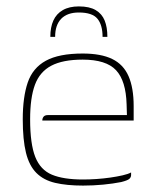

<svg xmlns="http://www.w3.org/2000/svg" viewBox="-20 -572 476 599"><path d="M226 -552Q259 -552 278.5 -540.5Q298 -529 306.5 -508Q315 -487 315 -457H300Q300 -494 284 -513.5Q268 -533 226 -533Q190 -533 171 -513.5Q152 -494 152 -457H137Q137 -487 146.5 -508Q156 -529 176 -540.5Q196 -552 226 -552ZM239 7Q188 7 152 -1.5Q116 -10 93.5 -32.5Q71 -55 61 -95.5Q51 -136 51 -200Q51 -269 66.5 -314.5Q82 -360 123 -382.5Q164 -405 238 -405Q295 -405 330 -388Q365 -371 381 -334.5Q397 -298 397 -241V-196H112Q112 -203 116 -208Q120 -213 130 -213H376L375 -246Q373 -320 342 -353Q311 -386 238 -386Q176 -386 140 -367Q104 -348 89 -307.5Q74 -267 74 -200Q74 -123 90 -82.5Q106 -42 142 -27Q178 -12 239 -12Q259 -12 281 -13.5Q303 -15 324 -18Q345 -21 362.5 -25Q380 -29 389 -34V-26Q389 -19 383.5 -14Q378 -9 358 -4Q333 1 302 4Q271 7 239 7Z"/></svg>

Font: Genos Thin
Style: Regular
Weight: 100
Designer: Robert E. Leuschke
Foundry: Robert E. Leuschke
Version: Version 1.010